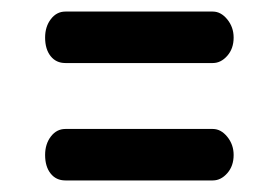

<svg xmlns="http://www.w3.org/2000/svg" viewBox="-20 -420 482 332"><path d="M58 -152Q58 -171 68 -184Q78 -197 93 -197H348Q362 -197 373 -183.5Q384 -170 384 -152Q384 -133 373 -120.5Q362 -108 348 -108H93Q77 -108 67.5 -120Q58 -132 58 -152ZM58 -355Q58 -374 68 -387Q78 -400 93 -400H348Q362 -400 373 -386.5Q384 -373 384 -355Q384 -336 373 -323.5Q362 -311 348 -311H93Q77 -311 67.5 -323Q58 -335 58 -355Z"/></svg>

Font: TerminalDosisSemiBold
Style: Bold
Weight: 600
Designer: EdgarTolentino, PabloImpallari, IginoMarini
Foundry: EdgarTolentino, PabloImpallari, IginoMarini
Version: Version 1.006